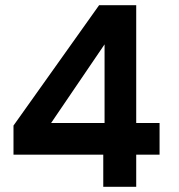

<svg xmlns="http://www.w3.org/2000/svg" viewBox="-20 -720 690 740"><path d="M378 0V-124H32V-236L362 -700H505V-246H595V-124H505V0ZM177 -246H383V-549Z"/></svg>

Font: Host Grotesk ExtraBold
Style: Regular
Weight: 800
Designer: Doğukan Karapınar
Foundry: Element Type
Version: Version 1.003; ttfautohint (v1.8.4.7-5d5b)